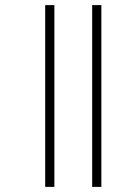

<svg xmlns="http://www.w3.org/2000/svg" viewBox="-20 -682 524 752"><path d="M157 -662H193V50H157ZM341 -662H377V50H341Z"/></svg>

Font: Noto Sans Sinhala UI SemiCondensed ExtraLight
Style: Regular
Weight: 200
Width: 4
Designer: Jelle Bosma - Monotype Design Team
Foundry: Monotype Imaging Inc.
Version: Version 2.006; ttfautohint (v1.8.4.7-5d5b)